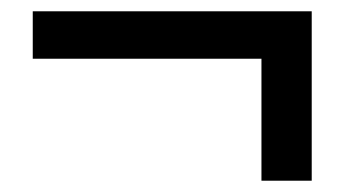

<svg xmlns="http://www.w3.org/2000/svg" viewBox="-20 -433 610 340"><path d="M443 -113H532V-413H38V-329H443Z"/></svg>

Font: Noto Sans T Chinese Medium
Style: Regular
Weight: 500
Designer: Ryoko NISHIZUKA (kana & ideographs); Paul D. Hunt (Latin, Greek & Cyrillic); Wenlong ZHANG (bopomofo); Sandoll Communica
Foundry: Adobe Systems Incorporated
Version: Version 1.000;PS 1;hotconv 1.0.78;makeotf.lib2.5.61930